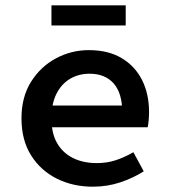

<svg xmlns="http://www.w3.org/2000/svg" viewBox="-20 -692 640 724"><path d="M330 12Q255 12 194 -18.5Q133 -49 97 -106.5Q61 -164 61 -246Q61 -326 97 -383.5Q133 -441 191 -472Q249 -503 315 -503Q388 -503 438.5 -473Q489 -443 515.5 -390.5Q542 -338 542 -270Q542 -253 540.5 -237.5Q539 -222 537 -212H144V-294H463L441 -268Q441 -341 408.5 -377.5Q376 -414 318 -414Q277 -414 244.5 -395Q212 -376 193 -338.5Q174 -301 174 -246Q174 -189 195.5 -152Q217 -115 255.5 -96Q294 -77 345 -77Q384 -77 417 -88Q450 -99 483 -118L522 -46Q483 -21 434 -4.5Q385 12 330 12ZM174 -596V-672H454V-596Z"/></svg>

Font: Source Code Pro SemiBold
Style: Regular
Weight: 600
Monospace: yes
Designer: Paul D. Hunt, Teo Tuominen
Foundry: Adobe Systems Incorporated
Version: Version 1.018;hotconv 1.0.116;makeotfexe 2.5.65601